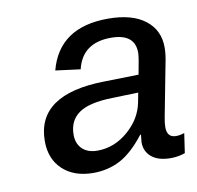

<svg xmlns="http://www.w3.org/2000/svg" viewBox="-53 -754 503 490"><g transform="rotate(-10 198.5 -508.5)"><path d="M353 -320.8Q320.8 -320.8 303.5 -335.2Q286.1 -349.6 286.1 -373.5L288.1 -393.1H286.1Q253.9 -351.6 222.2 -334.7Q190.4 -317.9 151.9 -317.9Q102.5 -317.9 73 -345.2Q43.5 -372.6 43.5 -418.9Q43.5 -540.5 221.2 -543L308.6 -544.9Q317.4 -588.9 317.4 -600.1Q317.4 -649.9 255.4 -649.9Q181.2 -649.9 165.5 -584L101.1 -592.3Q129.4 -699.2 256.3 -699.2Q318.4 -699.2 352.3 -673.1Q386.2 -647 386.2 -602.1Q386.2 -583 381.3 -561L355.5 -426.8Q352.5 -411.6 352.5 -400.9Q352.5 -374 376 -374Q385.7 -374 397.5 -377.9L390.1 -327.1Q372.1 -320.8 353 -320.8ZM299.8 -500 231.9 -498Q171.9 -496.6 145.3 -477.8Q118.7 -459 118.7 -422.4Q118.7 -399.4 132.8 -385.7Q147 -372.1 171.9 -372.1Q215.3 -372.1 251 -402.6Q286.6 -433.1 294.9 -474.6Z"/></g></svg>

Font: Liberation Sans
Style: Italic
Weight: 400
Italic angle: -12°
Designer: Steve Matteson
Foundry: Ascender Corporation
Version: Version 2.1.5